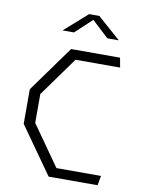

<svg xmlns="http://www.w3.org/2000/svg" viewBox="-100 -1012 820 1082"><g transform="rotate(10 310.0 -471.0)"><path d="M65 -268.5V-466.5L255 -730H535L545 -675H290L128 -450V-285L290 -55H545L535 0H255ZM321 -941.5H379L511 -825H445.5L336 -927H364L254.5 -825H189Z"/></g></svg>

Font: Monaspace Krypton Var ExLight
Style: Regular
Weight: 200
Designer: Riley Cran and the Lettermatic Team
Version: Version 1.200 (Monaspace Krypton Var)